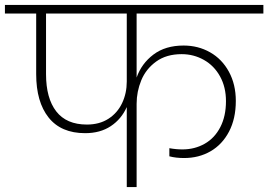

<svg xmlns="http://www.w3.org/2000/svg" viewBox="-52 -760 1090 780"><path d="M503 -705V-445Q523 -502 571.5 -538.5Q620 -575 694 -575Q753 -575 801.5 -547.5Q850 -520 878 -468.5Q906 -417 906 -350Q906 -278 878.5 -225.5Q851 -173 803.5 -145.5Q756 -118 696 -118Q662 -118 636 -125V-158Q663 -153 689 -153Q739 -153 779.5 -176Q820 -199 843 -243.5Q866 -288 866 -349Q866 -406 842 -449.5Q818 -493 776.5 -516.5Q735 -540 686 -540Q624 -540 582.5 -510Q541 -480 522 -434Q503 -388 503 -338V0H463V-325Q441 -276 398 -247.5Q355 -219 294 -219Q196 -219 145.5 -282.5Q95 -346 95 -459V-705H-32V-740H1018V-705ZM463 -705H135V-459Q135 -361 176.5 -307.5Q218 -254 301 -254Q352 -254 388.5 -277.5Q425 -301 444 -341Q463 -381 463 -429Z"/></svg>

Font: Fz Poppins ExtLt
Style: Regular
Weight: 200
Designer: Ninad Kale (Devanagari), Jonny Pinhorn (Latin)
Foundry: Indian Type Foundry
Version: Vit hóa bi Vntype.Com & FontZin.Com